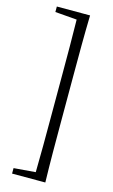

<svg xmlns="http://www.w3.org/2000/svg" viewBox="-141 -825 619 1049"><g transform="rotate(15 168.5 -300.5)"><path d="M198 -773H43V-742L166 -732C168 -632 168 -530 168 -430V-171C168 -69 168 32 166 131L43 141V172H231C228 58 228 -57 228 -171V-430C228 -546 228 -661 231 -773Z"/></g></svg>

Font: Noto Serif HK Light
Style: Regular
Weight: 300
Designer: Ryoko NISHIZUKA 西塚涼子 (kana & ideographs); Frank Grießhammer (Latin, Greek & Cyrillic); Wenlong ZHANG 张文龙 (bopomofo); San
Foundry: Adobe
Version: Version 2.001;hotconv 1.1.0;makeotfexe 2.6.0